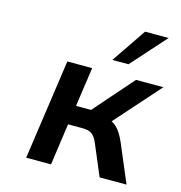

<svg xmlns="http://www.w3.org/2000/svg" viewBox="-115 -896 940 999"><g transform="rotate(15 355.0 -396.5)"><path d="M249.5 0 281.2 -224.1H355C402.3 -224.1 421.9 -211.9 441.4 -165.5L511.2 0H656.2L569.3 -205.6C548.3 -253.4 526.9 -282.2 496.1 -297.9L710.4 -539.1H563L377.4 -327.6H296.4L326.7 -539.1H192.9L115.7 0ZM503.9 -607.4 670.4 -793.5H543.5L417 -607.4Z"/></g></svg>

Font: Winston SemiBold
Style: Italic
Weight: 600
Italic angle: -8.13011°
Designer: Vernon Adams, Kim Jin-seong, David Berlow, Cristiano Sobral
Foundry: The Winston Project Authors
Version: Version 3.004